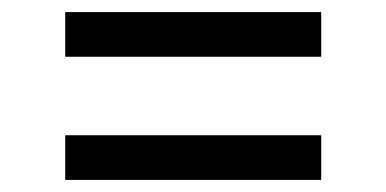

<svg xmlns="http://www.w3.org/2000/svg" viewBox="-20 -499 640 318"><path d="M512 -405H88V-479H512ZM88 -201V-275H512V-201Z"/></svg>

Font: Zed Sans Extended
Style: Regular
Weight: 400
Width: 7
Designer: Belleve Invis
Foundry: Belleve Invis
Version: Version 1.0.0; ttfautohint (v1.8.4)